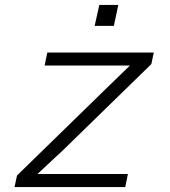

<svg xmlns="http://www.w3.org/2000/svg" viewBox="-20 -759 690 779"><path d="M39 0 49 -47 408 -397 507 -493H369H161L172 -546H604L594 -499L235 -149L132 -53H274H499L488 0ZM364 -654 383 -739H460L442 -654Z"/></svg>

Font: Azeret Mono ExtraLight
Style: Italic
Weight: 250
Italic angle: -12°
Designer: Martin Vácha
Foundry: Displaay
Version: Version 1.002